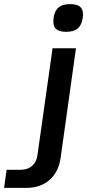

<svg xmlns="http://www.w3.org/2000/svg" viewBox="-105 -735 424 935"><path d="M-7 92Q29 92 50.5 73.5Q72 55 77 23L151 -500H265L190 35Q180 103 136 141.5Q92 180 22 180H-85L-73 92ZM237 -715H236ZM237 -715H236Q273 -715 288 -699Q303 -683 298 -648Q293 -613 273.5 -596.5Q254 -580 217 -580Q180 -580 165.5 -596.5Q151 -613 156 -648Q161 -683 180.5 -699Q200 -715 236 -715Z"/></svg>

Font: Fivo Sans Modern Med
Style: Italic
Weight: 450
Designer: Alexander Slobzheninov
Foundry: Alexander Slobzheninov
Version: 1.0